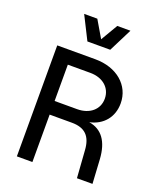

<svg xmlns="http://www.w3.org/2000/svg" viewBox="-166 -1034 953 1138"><g transform="rotate(20 310.5 -465.0)"><path d="M79 0H177V-299H317C400 -299 441 -259 446 -170L458 0H556L547 -153C540 -262 495 -324 413 -337C497 -355 550 -418 550 -505C550 -619 455 -700 319 -700H79ZM319 -385H177V-614H319C398 -614 452 -567 452 -499C452 -431 398 -385 319 -385ZM239 -783H383L457 -930H374L311 -823L248 -930H165Z"/></g></svg>

Font: Uncut Sans Medium
Style: Regular
Weight: 500
Designer: Kasper Nordkvist
Foundry: UNCUT.wtf
Version: Version 1.304;Glyphs 3.2 (3246)